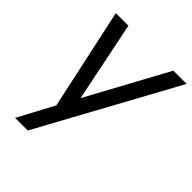

<svg xmlns="http://www.w3.org/2000/svg" viewBox="-210 -671 991 991"><g transform="rotate(45 286.0 -175.0)"><path d="M475.1 -549.8H571.8L162.1 200.2H69.8L174.8 3.9L55.2 -549.8H147L236.8 -110.8Z"/></g></svg>

Font: Stilu
Style: Italic
Weight: 400
Italic angle: -10°
Designer: Genilson Lima Santos
Foundry: Genilson Lima Santos
Version: Version 1.200;PS 001.200;hotconv 1.0.88;makeotf.lib2.5.64775